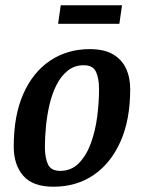

<svg xmlns="http://www.w3.org/2000/svg" viewBox="-20 -697 542 727"><path d="M182 10Q104 10 68 -31.5Q32 -73 32 -142Q32 -260 68.5 -342Q105 -424 170 -467.5Q235 -511 320 -511Q374 -511 407.5 -491.5Q441 -472 457 -438Q473 -404 473 -359Q473 -243 436 -160.5Q399 -78 334 -34Q269 10 182 10ZM208 -50Q250 -50 278.5 -79Q307 -108 324 -154.5Q341 -201 348 -255Q355 -309 355 -360Q355 -400 343.5 -425Q332 -450 297 -450Q262 -450 236.5 -429.5Q211 -409 194 -375.5Q177 -342 167.5 -301Q158 -260 154 -218Q150 -176 150 -141Q150 -100 161.5 -75Q173 -50 208 -50ZM200 -607 210 -677H442L432 -607Z"/></svg>

Font: Manuale SemiBold
Style: Italic
Weight: 600
Italic angle: -11°
Designer: Eduardo Tunni / Pablo Cosgaya
Foundry: Eduardo Tunni / Pablo Cosgaya
Version: Version 1.002